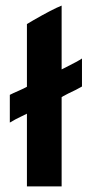

<svg xmlns="http://www.w3.org/2000/svg" viewBox="-20 -666 328 686"><path d="M272.9 -356.9Q253.9 -345.7 224.1 -332L214.8 -327.1Q205.1 -322.3 200.2 -318.8V0H76.2V-259.8Q67.4 -254.9 54.2 -249Q35.2 -240.2 15.1 -228V-327.1Q26.4 -333 46.9 -341.8Q66.9 -350.6 76.2 -356V-580.1Q83 -584 100.1 -594.2Q168 -633.3 200.2 -646V-418L208 -421.9L211.9 -423.8Q259.8 -447.8 272.9 -457Z"/></svg>

Font: Tajawal
Style: Bold
Weight: 700
Designer: Boutros Fonts
Foundry: Created by Boutros International 2017
Version: Version 1.700